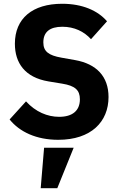

<svg xmlns="http://www.w3.org/2000/svg" viewBox="-20 -730 640 1019"><path d="M289 12C464 12 556 -84 556 -215C556 -325 491 -391 379 -411L306 -424C238 -436 210 -457 210 -505C210 -560 244 -588 311 -588C374 -588 426 -563 463 -522L548 -617C499 -674 417 -710 310 -710C152 -710 59 -632 59 -498C59 -396 112 -319 237 -298L310 -286C378 -275 404 -252 404 -203C404 -143 365 -110 294 -110C232 -110 169 -136 118 -192L31 -96C84 -30 173 12 289 12ZM196 269H284L371 54H214Z"/></svg>

Font: IBM Plex Mono
Style: Bold
Weight: 700
Monospace: yes
Designer: Mike Abbink, Paul van der Laan, Pieter van Rosmalen
Foundry: Bold Monday
Version: Version 2.004